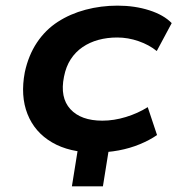

<svg xmlns="http://www.w3.org/2000/svg" viewBox="-20 -531 634 681"><path d="M235 130 265 -57H375L345 130ZM317 10Q226 10 164.5 -26Q103 -62 77.5 -126.5Q52 -191 68 -275Q81 -335 111 -380Q141 -425 185 -453.5Q229 -482 283.5 -496.5Q338 -511 397 -511Q458 -511 509.5 -494.5Q561 -478 589 -449L536 -350Q509 -372 471.5 -385Q434 -398 396 -398Q360 -398 329 -389.5Q298 -381 273 -364Q248 -347 231 -321Q214 -295 207 -259Q192 -185 229.5 -144Q267 -103 343 -103Q384 -103 426.5 -116Q469 -129 504 -151L537 -52Q511 -34 476 -19.5Q441 -5 401 2.5Q361 10 317 10Z"/></svg>

Font: Nunito Sans 7pt SemiExpanded
Style: Bold Italic
Weight: 700
Width: 6
Italic angle: -9°
Designer: Vernon Adams
Foundry: Vernon Adams
Version: Version 3.101;gftools[0.9.27]